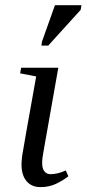

<svg xmlns="http://www.w3.org/2000/svg" viewBox="-20 -725 340 754"><path d="M145.5 -85Q145.5 -63 154.5 -52Q163.6 -41 177.7 -41Q207 -41 238.3 -55.7L248.5 -32.7Q225.6 -15.1 199 -2.7Q172.4 9.8 138.7 9.8Q104 9.8 84.2 -13.7Q64.5 -37.1 64.5 -79.1Q64.5 -93.8 67.1 -113.5Q69.8 -133.3 122.1 -424.8L59.1 -437L63 -459H209L154.3 -149.9Q145.5 -104.5 145.5 -85ZM142.6 -545.9 145 -562 195.8 -704.6H299.8L296.9 -686.5L169.4 -545.9Z"/></svg>

Font: Liberation Serif
Style: Italic
Weight: 400
Italic angle: -16.333°
Designer: Steve Matteson
Foundry: Ascender Corporation
Version: Version 2.1.5